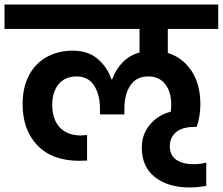

<svg xmlns="http://www.w3.org/2000/svg" viewBox="-41 -760 985 849"><path d="M701 -632V-526Q766 -506 805.5 -447Q845 -388 845 -299Q845 -247 829 -199H822Q765 -199 737.5 -175.5Q710 -152 710 -114Q710 -73 738.5 -53.5Q767 -34 813 -34Q847 -34 871 -41V62Q831 69 797 69Q703 69 644.5 23.5Q586 -22 586 -108Q586 -166 622 -209Q658 -252 714 -266Q716 -277 716 -300Q716 -354 689.5 -388Q663 -422 615 -422Q562 -422 535.5 -382.5Q509 -343 509 -279V-254H401V-279Q401 -342 375 -382Q349 -422 298 -422Q246 -422 218 -387.5Q190 -353 190 -297Q190 -232 223.5 -196.5Q257 -161 317 -161L344 -163V-50Q331 -49 310 -49Q190 -49 124.5 -117Q59 -185 59 -299Q59 -375 88 -428.5Q117 -482 167.5 -509Q218 -536 280 -536Q348 -536 390.5 -500Q433 -464 452 -409H455Q470 -451 500 -483Q530 -515 576 -528V-632H-21V-740H924V-632Z"/></svg>

Font: Fz Poppins SemBd
Style: Regular
Weight: 600
Designer: Ninad Kale (Devanagari), Jonny Pinhorn (Latin)
Foundry: Indian Type Foundry
Version: Vit hóa bi Vntype.Com & FontZin.Com